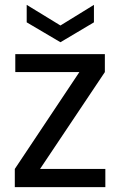

<svg xmlns="http://www.w3.org/2000/svg" viewBox="-20 -771 495 791"><path d="M145 -75H414V0H41V-75L307 -474H43V-548H412V-474ZM367 -679 229 -597 90 -679V-751L229 -666L367 -751Z"/></svg>

Font: Fz Poppins
Style: Regular
Weight: 400
Designer: Ninad Kale (Devanagari), Jonny Pinhorn (Latin)
Foundry: Indian Type Foundry
Version: Vit hóa bi Vntype.Com & FontZin.Com